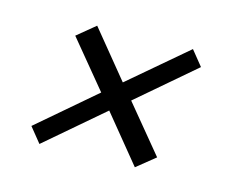

<svg xmlns="http://www.w3.org/2000/svg" viewBox="-63 -554 625 526"><g transform="rotate(15 250.0 -291.0)"><path d="M86 -111 52 -153 213 -291 104 -423 155 -465 263 -333 425 -471 459 -429 298 -291 407 -159 355 -117 247 -249Z"/></g></svg>

Font: DM Sans 10pt Light
Style: Italic
Weight: 300
Italic angle: -10°
Version: Version 4.004;gftools[0.9.30]